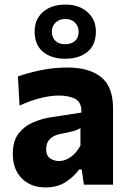

<svg xmlns="http://www.w3.org/2000/svg" viewBox="-20 -808 562 840"><path d="M179 12Q114.5 12 75.2 -27.8Q36 -67.5 36 -134.5Q36 -191 61.2 -223.8Q86.5 -256.5 123.8 -272.2Q161 -288 197 -294L336 -315.5Q338 -359 310.5 -374.5Q283 -390 236 -390Q201.5 -390 157.2 -379Q113 -368 65.5 -346L58.5 -473.5Q95.5 -487 153 -499.8Q210.5 -512.5 276.5 -512.5Q370 -512.5 422.2 -470.8Q474.5 -429 474.5 -335V0H347L337.5 -66.5H326Q306 -37.5 269.2 -12.8Q232.5 12 179 12ZM238.5 -103.5Q265 -103.5 290.2 -121.8Q315.5 -140 332 -171.5V-248Q323 -241 305.5 -235.8Q288 -230.5 240.5 -221Q213.5 -215.5 197.8 -199.2Q182 -183 182 -156Q182 -127 199.2 -115.2Q216.5 -103.5 238.5 -103.5ZM265 -551Q205 -551 168.2 -581.2Q131.5 -611.5 131.5 -670.5Q131.5 -724 168.5 -756Q205.5 -788 266 -788Q326 -788 362.8 -755Q399.5 -722 399.5 -670.5Q399.5 -611 362.5 -581Q325.5 -551 265 -551ZM265 -614.5Q291.5 -614.5 307.8 -628.8Q324 -643 324 -670Q324 -693 308 -709Q292 -725 266 -725Q239.5 -725 223.2 -709.2Q207 -693.5 207 -670Q207 -643 223 -628.8Q239 -614.5 265 -614.5Z"/></svg>

Font: Heraclito
Style: Bold
Weight: 700
Designer: Kostas Bartsokas (font) & Cristiano Sobral (main changes)
Foundry: Kostas Bartsokas (font) & Cristiano Sobral (main changes)
Version: Version 1.00;July 8, 2020;FontCreator 13.0.0.2655 64-bit